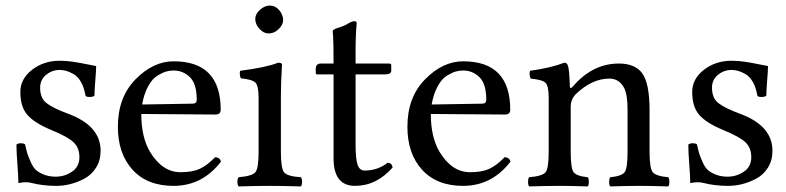

<svg xmlns="http://www.w3.org/2000/svg" viewBox="-20 -667 2819 689"><path d="M39 -148Q44 -153 56 -153Q64 -153 70 -149Q75 -126 78.5 -115Q82 -104 90.5 -85Q99 -66 109 -57Q119 -48 137.5 -40.5Q156 -33 180 -33Q212 -33 238.5 -51Q265 -69 265 -103Q265 -136 244.5 -156Q224 -176 163 -201Q103 -226 78 -255Q53 -284 53 -337Q53 -384 95 -416.5Q137 -449 194 -449Q217 -449 241 -445.5Q265 -442 291.5 -436.5Q318 -431 325 -430Q325 -414 322 -378Q319 -342 319 -324Q315 -319 301 -319Q291 -319 287 -323Q282 -353 270.5 -373Q259 -393 243.5 -401.5Q228 -410 216.5 -413Q205 -416 194 -416Q167 -416 145.5 -398.5Q124 -381 124 -352Q124 -315 147 -297Q170 -279 224 -259Q341 -216 341 -126Q341 -91 324.5 -65Q308 -39 282 -25.5Q256 -12 231 -6Q206 0 182 0Q133 0 91 -11Q84 -13 71 -13Q61 -13 46 -10Q46 -30 42.5 -76.5Q39 -123 39 -148Z M490 -292 671 -295Q686 -295 686 -309Q686 -366 661.5 -390Q637 -414 603 -414Q590 -414 577 -410.5Q564 -407 545.5 -396Q527 -385 512 -358Q497 -331 490 -292ZM603 0Q508 0 455.5 -58Q403 -116 403 -212Q403 -318 466.5 -382.5Q530 -447 603 -447Q772 -447 772 -273Q772 -256 753 -256L487 -258Q487 -174 519 -121Q563 -49 628 -49Q670 -49 696.5 -61Q723 -73 752 -103Q769 -102 773 -87Q706 0 603 0Z M896 -599Q896 -617 913 -632Q930 -647 948 -647Q968 -647 982 -630.5Q996 -614 996 -595Q996 -578 980 -562.5Q964 -547 944 -547Q926 -547 911 -563.5Q896 -580 896 -599ZM988 -122Q988 -62 1000 -48Q1012 -34 1060 -31Q1064 -25 1064 -14Q1064 -4 1060 2Q992 0 948 0Q904 0 836 2Q832 -4 832 -14Q832 -25 836 -31Q884 -35 896 -48.5Q908 -62 908 -122V-317Q908 -359 896.5 -370.5Q885 -382 844 -386Q838 -402 842 -413Q936 -425 978 -442Q992 -442 992 -435Q988 -371 988 -321Z M1131 -439H1177Q1177 -477 1176.5 -502Q1176 -527 1175.5 -534.5Q1175 -542 1174.5 -547Q1174 -552 1174 -555Q1174 -562 1196 -568Q1216 -574 1230 -583Q1244 -591 1252 -591Q1260 -591 1260 -583Q1256 -543 1256 -478V-439H1376Q1384 -439 1384 -433V-413Q1384 -400 1360 -400H1256V-147Q1256 -98 1263 -76.5Q1270 -55 1289 -55Q1335 -55 1371 -83Q1386 -83 1389 -66Q1331 0 1254 0Q1177 0 1177 -99V-400H1118Q1113 -400 1113 -406V-419Q1113 -439 1131 -439Z M1529 -292 1710 -295Q1725 -295 1725 -309Q1725 -366 1700.5 -390Q1676 -414 1642 -414Q1629 -414 1616 -410.5Q1603 -407 1584.5 -396Q1566 -385 1551 -358Q1536 -331 1529 -292ZM1642 0Q1547 0 1494.5 -58Q1442 -116 1442 -212Q1442 -318 1505.5 -382.5Q1569 -447 1642 -447Q1811 -447 1811 -273Q1811 -256 1792 -256L1526 -258Q1526 -174 1558 -121Q1602 -49 1667 -49Q1709 -49 1735.5 -61Q1762 -73 1791 -103Q1808 -102 1812 -87Q1745 0 1642 0Z M2037 -358Q2107 -439 2201 -439Q2258 -439 2284 -405Q2311 -369 2311 -271V-122Q2311 -63 2322.5 -49Q2334 -35 2378 -31Q2382 -27 2382 -14Q2382 -2 2378 2Q2318 0 2272 0Q2230 0 2170 2Q2166 -2 2166 -14Q2166 -27 2170 -31Q2211 -35 2221.5 -49Q2232 -63 2232 -122V-274Q2232 -327 2220 -351Q2202 -385 2167 -385Q2104 -385 2045 -328Q2028 -309 2028 -286V-122Q2028 -63 2038.5 -49Q2049 -35 2089 -31Q2093 -27 2093 -14Q2093 -2 2089 2Q2029 0 1989 0Q1939 0 1879 2Q1875 -2 1875 -14Q1875 -27 1879 -31Q1926 -35 1937.5 -48.5Q1949 -62 1949 -122V-317Q1949 -359 1937.5 -370Q1926 -381 1884 -385Q1878 -402 1882 -413Q1956 -423 2005 -442Q2013 -442 2017 -434Q2023 -422 2025 -358Q2025 -344 2037 -358Z M2450 -148Q2455 -153 2467 -153Q2475 -153 2481 -149Q2486 -126 2489.5 -115Q2493 -104 2501.5 -85Q2510 -66 2520 -57Q2530 -48 2548.5 -40.5Q2567 -33 2591 -33Q2623 -33 2649.5 -51Q2676 -69 2676 -103Q2676 -136 2655.5 -156Q2635 -176 2574 -201Q2514 -226 2489 -255Q2464 -284 2464 -337Q2464 -384 2506 -416.5Q2548 -449 2605 -449Q2628 -449 2652 -445.5Q2676 -442 2702.5 -436.5Q2729 -431 2736 -430Q2736 -414 2733 -378Q2730 -342 2730 -324Q2726 -319 2712 -319Q2702 -319 2698 -323Q2693 -353 2681.5 -373Q2670 -393 2654.5 -401.5Q2639 -410 2627.5 -413Q2616 -416 2605 -416Q2578 -416 2556.5 -398.5Q2535 -381 2535 -352Q2535 -315 2558 -297Q2581 -279 2635 -259Q2752 -216 2752 -126Q2752 -91 2735.5 -65Q2719 -39 2693 -25.5Q2667 -12 2642 -6Q2617 0 2593 0Q2544 0 2502 -11Q2495 -13 2482 -13Q2472 -13 2457 -10Q2457 -30 2453.5 -76.5Q2450 -123 2450 -148Z"/></svg>

Font: Ponomar Unicode TT
Style: Regular
Weight: 400
Designer: Vladislav V. Dorosh, Yuri A.W. Shardt, Nikita Simmons, Aleksandr Andreev
Foundry: Ponomar Project
Version: 1.1